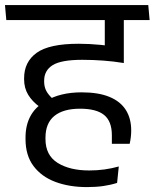

<svg xmlns="http://www.w3.org/2000/svg" viewBox="-37 -653 621 771"><path d="M330.8 -572.4H556.1L550.6 -632.6H325.4ZM460.1 -593.5H385V-478L460.1 -477.7ZM563.8 -572.4 558.4 -632.6H-17L-11.7 -572.4ZM383.8 -591.3V-422.2L460.2 -401.1V-591.3ZM122.2 -223.9 175.8 -255.5Q158.2 -270.8 149.2 -287.4Q140.3 -303.9 140.3 -325.5V-329Q140.3 -370 174.5 -391.4Q208.8 -412.8 293.4 -412.8Q336.3 -412.8 377.6 -409.7Q419 -406.7 460.2 -399.9V-460Q415.2 -468.2 368.5 -472.7Q321.7 -477.3 279 -477.3Q160.7 -477.3 110.2 -440.9Q59.8 -404.5 59.8 -338.8V-334.2Q59.8 -299.7 76 -272.7Q92.3 -245.6 122.2 -223.9ZM433.2 81.5 440 15.5Q412.2 23.3 382.8 27.4Q353.4 31.5 320.9 31.5Q243.4 31.5 194.5 1.1Q145.6 -29.3 145.6 -94.9V-99.5Q145.6 -158.6 181.5 -187.6Q217.4 -216.5 284.5 -216.5Q350.1 -216.5 381.2 -191.2Q412.2 -165.8 412.2 -110V-75.5H483.7Q486.8 -88.9 488.3 -102.3Q489.9 -115.6 489.9 -128.9Q489.9 -177.5 468.1 -211.7Q446.4 -245.9 402.4 -264Q358.3 -282.2 290.8 -282.2Q247.3 -282.2 211.4 -273.4Q175.4 -264.7 150.3 -248.8L141 -243.4Q103.8 -221.7 84.7 -185.7Q65.5 -149.7 65.5 -100.3V-94.4Q65.5 -29 97.5 13.7Q129.5 56.5 185.3 77.4Q241.1 98.3 312.2 98.3Q348.9 98.3 378.5 93.9Q408 89.6 433.2 81.5Z"/></svg>

Font: Anek Devanagari Medium
Style: Regular
Weight: 500
Designer: Kailash Malviya (Devanagari) & Yesha Goshar (Latin)
Foundry: Ek Type
Version: Version 1.003